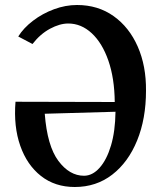

<svg xmlns="http://www.w3.org/2000/svg" viewBox="-20 -733 640 768"><path d="M279 15Q200 15 144 -29Q88 -73 61 -150Q34 -227 42 -326L439 -325Q438 -420 413.5 -490.5Q389 -561 347 -600Q305 -639 253 -639Q219 -639 180 -618Q141 -597 110 -557L53 -587Q74 -621 112 -650Q150 -679 196 -696Q242 -713 288 -713Q372 -713 434.5 -668.5Q497 -624 531 -546.5Q565 -469 564 -370Q564 -258 528.5 -171Q493 -84 429 -34.5Q365 15 279 15ZM316 -30Q350 -30 378.5 -62Q407 -94 424 -151Q441 -208 442 -286L159 -278Q169 -149 213.5 -89.5Q258 -30 316 -30Z"/></svg>

Font: Wittgenstein Semibold
Style: Regular
Weight: 600
Designer: Jörg Drees
Foundry: Jörg Drees
Version: Version 1.303; ttfautohint (v1.8.4.7-5d5b)